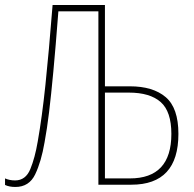

<svg xmlns="http://www.w3.org/2000/svg" viewBox="-27 -734 772 763"><path d="M150 -168Q160 -222 168 -288Q176 -354 185 -450Q194 -546 205 -689H364V0H495Q682 0 682 -202Q682 -305 631.5 -348Q581 -391 489 -391H390V-714H182Q167 -525 153.5 -396.5Q140 -268 123 -172Q112 -107 93.5 -62Q75 -17 33 -17Q11 -17 -7 -25V1Q10 9 34 9Q89 9 113 -41.5Q137 -92 150 -168ZM390 -366H485Q569 -366 611.5 -328.5Q654 -291 654 -202Q654 -25 489 -25H390Z"/></svg>

Font: Noto Sans Display SemiCondensed Thin
Style: Regular
Weight: 250
Width: 4
Designer: Monotype Design team
Foundry: Monotype Imaging Inc.
Version: 1.000